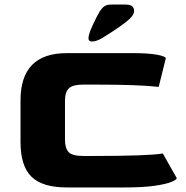

<svg xmlns="http://www.w3.org/2000/svg" viewBox="-20 -822 815 842"><path d="M70 -199V-382Q70 -589 273 -589H565Q630 -589 668.5 -582Q707 -575 707 -566L676 -441Q588 -451 396 -451H345Q299 -451 282 -434.5Q265 -418 265 -380V-209Q265 -172 281 -155Q297 -138 345 -138H386Q634 -138 694 -149L755 -41Q755 -34 732.5 -24.5Q710 -15 659.5 -7.5Q609 0 531 0H273Q166 0 118 -47Q70 -94 70 -199ZM418 -773Q428 -788 438.5 -795Q449 -802 468 -802H529Q549 -802 558.5 -795.5Q568 -789 568 -773Q568 -752 527.5 -721.5Q487 -691 428 -655Q402 -640 384 -640Q368 -640 368 -654Q368 -671 385.5 -709.5Q403 -748 418 -773Z"/></svg>

Font: Gold Bold
Style: Regular
Weight: 400
Designer: jaiki
Version: Version 1.000